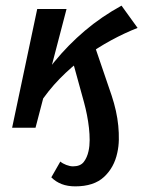

<svg xmlns="http://www.w3.org/2000/svg" viewBox="-20 -453 508 681"><path d="M247 208Q220 208 199 200Q178 192 162 176L194 120Q202 127 215 132Q228 137 239 137Q265 137 277 121.5Q289 106 294 83Q298 65 298 44Q298 23 295.5 0.5Q293 -22 288.5 -45Q284 -68 278 -90L240 -228L318 -284L376 -114Q385 -87 391 -60Q397 -33 399.5 -7Q402 19 401.5 43Q401 67 396 89Q385 141 349 174.5Q313 208 247 208ZM23 0 112 -421H216L106 0ZM117 -80 80 -102Q123 -173 172.5 -233.5Q222 -294 281 -344Q340 -394 411 -433L468 -354Q422 -336 374 -310Q326 -284 279.5 -250Q233 -216 191.5 -173.5Q150 -131 117 -80Z"/></svg>

Font: Ysabeau Infant
Style: Bold Italic
Weight: 700
Italic angle: -12°
Designer: Christian Thalmann (Catharsis Fonts)
Version: Version 2.001;gftools[0.9.30]; featfreeze: ss01,ss02,lnum